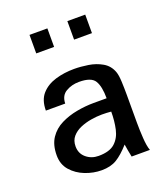

<svg xmlns="http://www.w3.org/2000/svg" viewBox="-125 -739 729 838"><g transform="rotate(-20 240.0 -319.5)"><path d="M204.1 11.7Q166 11.7 128.4 -2.9Q90.8 -17.6 65.9 -45.9Q41 -74.2 41 -116.2Q41 -165 62 -196.3Q83 -227.5 117.7 -244.6Q152.3 -261.7 192.4 -269Q232.4 -276.4 270.5 -276.4H331.1Q331.1 -331.1 314.9 -357.9Q298.8 -384.8 242.2 -384.8Q208 -384.8 181.2 -369.1Q154.3 -353.5 153.3 -316.4H63.5Q63.5 -365.2 88.4 -393.1Q113.3 -420.9 153.8 -433.1Q194.3 -445.3 241.2 -445.3Q271.5 -445.3 306.2 -439.9Q340.8 -434.6 369.6 -418Q398.4 -401.4 410.2 -369.1Q416 -353.5 417.5 -322.8Q418.9 -292 418.9 -261.7V-130.9Q418.9 -96.7 421.4 -58.6Q423.8 -20.5 431.6 0H346.7Q343.8 -14.6 340.8 -29.8Q337.9 -44.9 335.9 -59.6Q302.7 -22.5 274.4 -5.4Q246.1 11.7 204.1 11.7ZM212.9 -51.8Q263.7 -51.8 288.6 -74.2Q313.5 -96.7 321.8 -133.8Q330.1 -170.9 330.1 -214.8Q322.3 -215.8 309.6 -216.3Q296.9 -216.8 287.1 -216.8Q263.7 -216.8 236.8 -212.4Q210 -208 186 -197.8Q162.1 -187.5 147 -169.9Q131.8 -152.3 131.8 -125Q131.8 -91.8 155.8 -71.8Q179.7 -51.8 212.9 -51.8ZM285.2 -565.4V-651.4H368.2V-565.4ZM109.4 -565.4V-651.4H192.4V-565.4Z"/></g></svg>

Font: Padauk Book
Style: Regular
Weight: 400
Designer: Debbi Hosken, Becca Hirsbrunner Spalinger
Foundry: SIL International
Version: Version 5.000